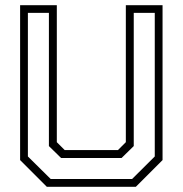

<svg xmlns="http://www.w3.org/2000/svg" viewBox="-20 -720 704 740"><path d="M160.5 0 57.5 -103V-700H199V-172L229.5 -141.5H434.5L465 -172V-700H606.5V-103L503.5 0ZM175.5 -30H489L576.5 -117V-670.5H495.5V-157L448.5 -111H215.5L168.5 -157V-670.5H87.5V-117Z"/></svg>

Font: Tourney Thin Light
Style: Regular
Weight: 300
Version: Version 1.015